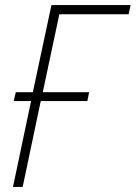

<svg xmlns="http://www.w3.org/2000/svg" viewBox="-20 -734 533 754"><path d="M31 0H69L140 -337H323L330 -372H148L213 -678H485L493 -714H182L109 -372H42L34 -337H102Z"/></svg>

Font: Noto Sans SemiCondensed ExtraLight
Style: Italic
Weight: 200
Width: 4
Italic angle: -12°
Designer: Monotype Design Team
Foundry: Monotype Imaging Inc.
Version: Version 2.013